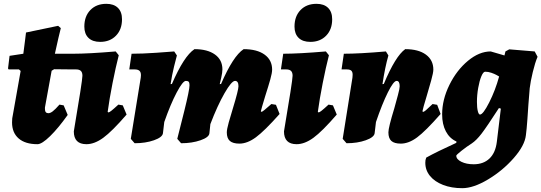

<svg xmlns="http://www.w3.org/2000/svg" viewBox="-20 -742 2831 1004"><path d="M334 -141Q285 -72 242 -30Q199 12 176 12Q112 12 77.5 -18Q43 -48 43 -102Q43 -116 44 -123L88 -371L79 -379H25L22 -384L30 -450L102 -461Q107 -500 111 -531Q115 -562 116 -572L284 -607L298 -595Q295 -584 285.5 -543.5Q276 -503 267 -461H362L369 -454L357 -379L263 -380L250 -372L215 -180V-172Q215 -150 233 -150Q243 -150 256 -160Q269 -170 291 -195L313 -191Z M599 -195 622 -191 642 -143Q566 -55 520 -21.5Q474 12 432 12Q366 12 366 -55Q411 -321 411 -346Q411 -363 403 -371Q395 -379 378 -379H350L362 -461Q443 -461 585 -473L601 -453Q585 -391 568.5 -307.5Q552 -224 543 -157L547 -154Q551 -154 562.5 -163Q574 -172 599 -195ZM421 -603Q421 -657 452.5 -689.5Q484 -722 536 -722Q575 -722 596.5 -701Q618 -680 618 -641Q618 -588 586.5 -555.5Q555 -523 504 -523Q464 -523 442.5 -544Q421 -565 421 -603Z M1399 -198 1423 -194 1442 -146Q1363 -57 1318 -24Q1273 9 1232 9Q1198 9 1182 -5Q1166 -19 1166 -50Q1166 -65 1176 -101.5Q1186 -138 1198 -176Q1227 -271 1227 -291Q1227 -319 1209 -319Q1191 -319 1154 -254.5Q1117 -190 1080 -93L1075 -45Q1073 -24 1028.5 -8.5Q984 7 927 7L907 -16Q917 -54 944 -163Q971 -272 971 -296Q971 -309 967 -314Q963 -319 952 -319Q936 -319 904 -258.5Q872 -198 839 -104L832 -45Q829 -24 785 -8.5Q741 7 684 7L664 -16L716 -336Q717 -341 717 -349Q717 -365 709 -372Q701 -379 684 -379H656L668 -461Q724 -461 796.5 -466Q869 -471 891 -473L905 -452Q901 -439 890 -393.5Q879 -348 872 -302L879 -303Q942 -449 997 -485Q1065 -485 1104 -457Q1143 -429 1143 -379Q1143 -363 1137 -336.5Q1131 -310 1129 -302L1136 -303Q1199 -449 1254 -485Q1324 -485 1363.5 -456.5Q1403 -428 1403 -378Q1403 -361 1393.5 -327Q1384 -293 1367 -240Q1346 -171 1344 -160L1347 -157Q1351 -157 1363 -167Q1375 -177 1399 -198Z M1698 -195 1721 -191 1741 -143Q1665 -55 1619 -21.5Q1573 12 1531 12Q1465 12 1465 -55Q1510 -321 1510 -346Q1510 -363 1502 -371Q1494 -379 1477 -379H1449L1461 -461Q1542 -461 1684 -473L1700 -453Q1684 -391 1667.5 -307.5Q1651 -224 1642 -157L1646 -154Q1650 -154 1661.5 -163Q1673 -172 1698 -195ZM1520 -603Q1520 -657 1551.5 -689.5Q1583 -722 1635 -722Q1674 -722 1695.5 -701Q1717 -680 1717 -641Q1717 -588 1685.5 -555.5Q1654 -523 1603 -523Q1563 -523 1541.5 -544Q1520 -565 1520 -603Z M2284 -146Q2205 -56 2161 -23.5Q2117 9 2076 9Q2042 9 2026.5 -5Q2011 -19 2011 -50Q2011 -75 2042 -176Q2052 -212 2061 -245.5Q2070 -279 2070 -291Q2070 -319 2054 -319Q2038 -319 2008 -258.5Q1978 -198 1946 -104L1939 -45Q1936 -24 1892.5 -8.5Q1849 7 1792 7L1772 -16L1823 -336Q1824 -342 1824 -351Q1824 -366 1817 -372.5Q1810 -379 1793 -379H1766L1778 -461Q1859 -461 1998 -473L2011 -452Q1993 -389 1980 -302L1987 -303Q2048 -449 2099 -485Q2168 -485 2207 -456.5Q2246 -428 2246 -378Q2246 -362 2234.5 -320.5Q2223 -279 2211 -239Q2192 -177 2189 -160L2192 -157Q2197 -157 2207 -165.5Q2217 -174 2242 -198L2266 -194Z M2204 109Q2204 100 2205 95L2209 82Q2265 51 2366 5L2367 -2Q2331 -18 2311.5 -55Q2292 -92 2292 -144Q2292 -221 2330 -298Q2368 -375 2427 -424Q2486 -473 2546 -473L2618 -452L2623 -473L2643 -484L2776 -473L2791 -445Q2778 -415 2766 -365Q2754 -315 2750 -281Q2749 -275 2743 -194Q2742 -176 2738 -120Q2734 -64 2730 -35Q2724 19 2666.5 84.5Q2609 150 2532.5 196Q2456 242 2397 242Q2341 242 2297 225Q2253 208 2228.5 178Q2204 148 2204 109ZM2590 -342Q2587 -344 2576 -350Q2565 -356 2549 -361.5Q2533 -367 2517 -367Q2507 -367 2497 -343Q2487 -319 2480.5 -282Q2474 -245 2474 -209Q2474 -179 2478.5 -161Q2483 -143 2490 -143Q2506 -143 2538 -206Q2570 -269 2590 -342ZM2578 0 2599 -174 2589 -177Q2525 -78 2498 -43Q2471 -8 2447 8Q2420 25 2393 46.5Q2366 68 2366 72Q2366 91 2392.5 104Q2419 117 2457 117Q2508 117 2539.5 87Q2571 57 2578 0Z"/></svg>

Font: Alegreya Black
Style: Italic
Weight: 900
Italic angle: -7°
Designer: Juan Pablo del Peral
Foundry: Huerta Tipografica
Version: Version 2.007; ttfautohint (v1.6)